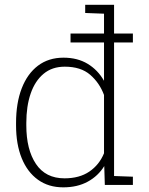

<svg xmlns="http://www.w3.org/2000/svg" viewBox="-20 -782 630 812"><path d="M247.6 10.3Q185.1 10.3 140.4 -22Q95.7 -54.2 71.8 -113Q47.9 -171.9 47.9 -252V-262.2Q47.9 -346.2 71.8 -408.2Q95.7 -470.2 140.6 -504.2Q185.5 -538.1 248.5 -538.1Q307.6 -538.1 350.6 -512.2Q393.6 -486.3 419.9 -440.4V-724.1L340.3 -727.1V-761.7H419.9H462.4V-37.6L542 -34.7V0H423.3L420.9 -79.6Q395 -37.6 351.1 -13.7Q307.1 10.3 247.6 10.3ZM252.9 -27.8Q315.9 -27.8 357.9 -56.4Q399.9 -85 419.9 -133.8V-380.4Q400.9 -431.6 361.3 -465.8Q321.8 -500 253.9 -500Q200.2 -500 164.1 -469.7Q127.9 -439.5 109.6 -386Q91.3 -332.5 91.3 -262.2V-252Q91.3 -149.4 132.1 -88.6Q172.9 -27.8 252.9 -27.8ZM278.3 -602.5V-640.1H542V-602.5Z"/></svg>

Font: Roboto Slab ExtraLight
Style: Regular
Weight: 250
Designer: Google
Version: Version 2.000; ttfautohint (v1.8.1.43-b0c9)